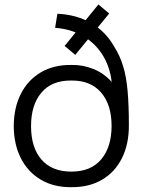

<svg xmlns="http://www.w3.org/2000/svg" viewBox="-20 -802 622 838"><path d="M291.5 15Q214 15.5 158 -17.8Q102 -51 71.2 -111.2Q40.5 -171.5 40 -251.5Q40.5 -332.5 71.2 -392.8Q102 -453 158.2 -486.2Q214.5 -519.5 291.5 -518.5Q341.5 -519.5 387.5 -501Q433.5 -482.5 467.5 -444.5Q459.5 -512 427 -563.2Q394.5 -614.5 341.8 -645Q289 -675.5 220.5 -680.5L230.5 -742Q315 -738 378 -701.2Q441 -664.5 478.5 -598.5Q503.5 -559 517.5 -513Q531.5 -467 537 -404.5Q542.5 -342 542.5 -253.5Q542.5 -172 512 -111.2Q481.5 -50.5 425.2 -17.5Q369 15.5 291.5 15ZM291.5 -53Q377 -53 422 -106.8Q467 -160.5 467 -252.5Q467 -345.5 421 -398.5Q375 -451.5 291.5 -450.5Q206 -451.5 160.8 -397.8Q115.5 -344 115.5 -252Q115.5 -158 161 -105.5Q206.5 -53 291.5 -53ZM308.5 -562.5 262 -601.5 409.5 -782.5 456.5 -743Z"/></svg>

Font: Manrope ExtraLight
Style: Regular
Weight: 400
Version: Version 4.504